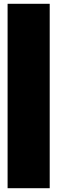

<svg xmlns="http://www.w3.org/2000/svg" viewBox="-20 -848 302 1012"><path d="M20 -828H242V144H20Z"/></svg>

Font: Poppins Black
Style: Regular
Weight: 900
Designer: Ninad Kale (Devanagari), Jonny Pinhorn (Latin)
Foundry: Indian Type Foundry
Version: Version 3.200;PS 1.000;hotconv 16.6.54;makeotf.lib2.5.65590